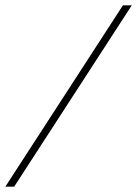

<svg xmlns="http://www.w3.org/2000/svg" viewBox="-20 -651 512 717"><path d="M0 46 439 -631H472L33 46Z"/></svg>

Font: Alumni Sans ExtraLight
Style: Italic
Weight: 250
Italic angle: -8°
Version: Version 1.016